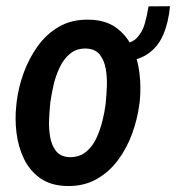

<svg xmlns="http://www.w3.org/2000/svg" viewBox="-20 -603 581 633"><path d="M469.7 -582 540.5 -582.5Q535.6 -529.3 518.3 -488.8Q501 -448.2 466.6 -424.8Q432.1 -401.4 374.5 -399.4L380.4 -457.5Q414.6 -460 432.1 -479Q449.7 -498 457.5 -525.6Q465.3 -553.2 469.7 -582ZM33.7 -254.9 34.7 -265.6Q40.5 -314.5 58.1 -362.8Q75.7 -411.1 105 -451.7Q134.3 -492.2 176.3 -515.9Q218.3 -539.6 273.9 -538.1Q327.6 -537.1 362.3 -512.2Q397 -487.3 415.8 -447.5Q434.6 -407.7 439.9 -361.3Q445.3 -314.9 440.9 -270.5L439.5 -259.3Q433.1 -210.9 415.8 -162.8Q398.4 -114.7 368.9 -75Q339.4 -35.2 297.1 -11.7Q254.9 11.7 199.7 10.3Q146.5 8.8 112.1 -15.9Q77.6 -40.5 58.8 -79.8Q40 -119.1 34.4 -165Q28.8 -210.9 33.7 -254.9ZM146 -266.1 145 -255.4Q143.1 -235.8 141.8 -207.8Q140.6 -179.7 145.3 -151.9Q149.9 -124 164.6 -105.2Q179.2 -86.4 208.5 -85Q240.2 -84 262.2 -101.3Q284.2 -118.7 297.4 -146.7Q310.5 -174.8 317.9 -205.1Q325.2 -235.4 328.1 -259.3L329.1 -270Q331.1 -289.6 332.3 -318.1Q333.5 -346.7 328.9 -374.8Q324.2 -402.8 309.6 -422.1Q294.9 -441.4 265.6 -442.9Q233.4 -444.3 211.4 -426.3Q189.5 -408.2 176.3 -379.9Q163.1 -351.6 156.2 -321Q149.4 -290.5 146 -266.1Z"/></svg>

Font: Roboto Condensed Medium
Style: Italic
Weight: 500
Italic angle: -12°
Designer: Christian Robertson
Foundry: Google
Version: Version 3.0; 2020